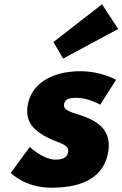

<svg xmlns="http://www.w3.org/2000/svg" viewBox="-20 -860 571 895"><path d="M228.8 -664 274.4 -587 531 -725 455.6 -840ZM354.4 -528C219.4 -528 122.3 -468 108.1 -363C97.7 -286 144.8 -250 193.2 -223C247.1 -193 302.7 -190 297.7 -153C293.1 -119 262.7 -116 237.7 -116C180.7 -116 118.7 -175 118.7 -175L30.3 -54C30.3 -54 95 15 219 15C324 15 465.2 -9 485.6 -160C499.8 -265 417 -303 351.8 -324C309.7 -338 274.8 -346 278.4 -373C281.7 -397 298.6 -404 337.6 -404C391.6 -404 447.3 -372 447.3 -372L521 -488C521 -488 453.4 -528 354.4 -528Z"/></svg>

Font: Hussar Techniczny
Style: Bold 
Weight: 700
Foundry: Cannot Into Space Fonts
Version: Version 0.77